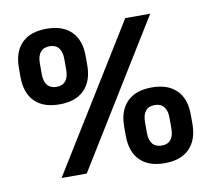

<svg xmlns="http://www.w3.org/2000/svg" viewBox="-75 -738 924 838"><g transform="rotate(-10 386.5 -319.0)"><path d="M134.5 0 529.5 -639H640L246 0ZM590 14.5Q518 14.5 480.2 -24Q442.5 -62.5 442.5 -134V-173.5Q442.5 -244 480.5 -282.5Q518.5 -321 590 -321Q661.5 -321 699.8 -283Q738 -245 738 -173.5V-134Q738 -63 699.8 -24.2Q661.5 14.5 590 14.5ZM590 -63.5Q617 -63.5 630.5 -80.2Q644 -97 644 -130V-177Q644 -209.5 630.2 -226.2Q616.5 -243 590 -243Q563 -243 549.2 -226.2Q535.5 -209.5 535.5 -177V-130Q535.5 -97 549.5 -80.2Q563.5 -63.5 590 -63.5ZM182.5 -318Q110.5 -318 72.5 -356.2Q34.5 -394.5 34.5 -466V-505.5Q34.5 -576.5 72.5 -614.8Q110.5 -653 182.5 -653Q254 -653 292.2 -614.8Q330.5 -576.5 330.5 -505.5V-466Q330.5 -395 292.2 -356.5Q254 -318 182.5 -318ZM182.5 -395.5Q209 -395.5 222.8 -412.2Q236.5 -429 236.5 -461.5V-509Q236.5 -541.5 222.8 -558.5Q209 -575.5 182.5 -575.5Q155.5 -575.5 141.8 -558.5Q128 -541.5 128 -509V-461.5Q128 -429 142 -412.2Q156 -395.5 182.5 -395.5Z"/></g></svg>

Font: Anek Odia Medium SemiBold
Style: Regular
Weight: 600
Version: Version 1.003